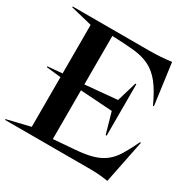

<svg xmlns="http://www.w3.org/2000/svg" viewBox="-218 -1073 1266 1272"><g transform="rotate(30 415.0 -437.0)"><path d="M763.8 11.2Q696.2 0 628.8 0H-25V-6.2L151.2 -48.8V-428.8L40 -441.2V-447.5L151.2 -457.5V-828.8L-12.5 -868.8V-875H571.2Q657.5 -875 741.2 -886.2L783.8 -572.5L777.5 -570Q733.8 -665 692.5 -716.9Q651.2 -768.8 600 -794.4Q548.8 -820 480.6 -826.9Q412.5 -833.8 312.5 -837.5V-466.2L557.5 -488.8L602.5 -640H610V-246.2H602.5L557.5 -405L312.5 -421.2V-48.8H315L472.5 -61.2Q553.8 -67.5 605.6 -82.5Q657.5 -97.5 695 -126.2Q732.5 -155 761.2 -201.9Q790 -248.8 823.8 -320L830 -317.5Z"/></g></svg>

Font: Equateur
Style: Regular
Weight: 400
Designer: Ange Degheest & Eugénie Bidaut
Foundry: Velvetyne Type Foundry
Version: Version 1.000;FEAKit 1.0